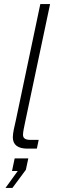

<svg xmlns="http://www.w3.org/2000/svg" viewBox="-20 -730 288 943"><path d="M115 0H161L170 -43H129C102 -43 93 -53 93 -68C93 -82 98 -104 104 -133L226 -710H178L58 -140C51 -110 43 -77 43 -56C43 -19 67 0 115 0ZM7 193H41L107 104L119 48H52L39 110H67Z"/></svg>

Font: Geist ExtraLight
Style: Italic
Weight: 200
Italic angle: -12°
Designer: Basement.studio, Andrés Briganti, Mateo Zaragoza
Foundry: Basement.studio, Vercel, Andrés Briganti, Guido Ferreyra, Mateo Zaragoza
Version: Version 1.500